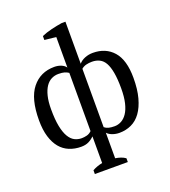

<svg xmlns="http://www.w3.org/2000/svg" viewBox="-167 -873 1056 1193"><g transform="rotate(-20 361.5 -276.0)"><path d="M471 200H253V175Q281 159 319 151V-25Q302 -8 281.5 2Q261 12 232 12Q190 12 154.5 -2.5Q119 -17 94 -47Q69 -77 55 -123Q41 -169 41 -232Q41 -375 96 -443.5Q151 -512 243 -512Q268 -512 288.5 -503.5Q309 -495 319 -480V-682L243 -690V-716Q272 -729 309.5 -738Q347 -747 380 -752H405V-474Q420 -492 445 -502Q470 -512 498 -512Q583 -512 633 -455Q683 -398 683 -280Q683 -204 668 -149Q653 -94 627 -58Q601 -22 564.5 -5Q528 12 485 12Q461 12 439 4Q417 -4 405 -18V151Q424 154 440.5 159.5Q457 165 471 175ZM253 -37Q270 -37 287.5 -41.5Q305 -46 319 -60V-445Q307 -453 292.5 -457.5Q278 -462 252 -462Q227 -462 205.5 -451Q184 -440 168.5 -417Q153 -394 144 -358Q135 -322 135 -271Q135 -203 144 -158Q153 -113 169 -86Q185 -59 206.5 -48Q228 -37 253 -37ZM474 -462Q454 -462 436 -457.5Q418 -453 404 -441V-55Q416 -45 431.5 -41Q447 -37 471 -37Q494 -37 515.5 -48.5Q537 -60 553.5 -84.5Q570 -109 579.5 -148.5Q589 -188 589 -245Q589 -306 581.5 -348Q574 -390 560 -415Q546 -440 524 -451Q502 -462 474 -462Z"/></g></svg>

Font: PT Serif
Style: Regular
Weight: 400
Designer: A.Korolkova, O.Umpeleva, V.Yefimov
Foundry: ParaType Ltd
Version: Version 1.000W OFL; ttfautohint (v1.6)